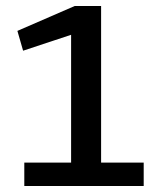

<svg xmlns="http://www.w3.org/2000/svg" viewBox="-20 -620 509 640"><path d="M61 -78H217V-504L57 -451L38 -517L229 -600H317V-78H459V0H61Z"/></svg>

Font: Epunda Sans Medium
Style: Regular
Weight: 500
Designer: Simon Atzbach
Foundry: typofactur
Version: Version 2.204; ttfautohint (v1.8.4.7-5d5b)